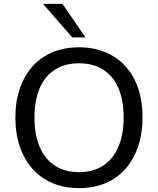

<svg xmlns="http://www.w3.org/2000/svg" viewBox="-20 -957 811 986"><path d="M386 9Q311 9 251 -16Q191 -41 148 -89Q105 -137 82 -203.5Q59 -270 59 -353Q59 -436 82 -502.5Q105 -569 147.5 -616.5Q190 -664 250.5 -689Q311 -714 386 -714Q461 -714 521 -689Q581 -664 624 -617Q667 -570 689.5 -503.5Q712 -437 712 -354Q712 -271 689 -204Q666 -137 623.5 -89Q581 -41 521 -16Q461 9 386 9ZM386 -73Q458 -73 509 -106Q560 -139 587.5 -202Q615 -265 615 -353Q615 -442 588 -504.5Q561 -567 510 -599.5Q459 -632 386 -632Q314 -632 262.5 -599.5Q211 -567 184 -504.5Q157 -442 157 -353Q157 -265 184 -202Q211 -139 262.5 -106Q314 -73 386 -73ZM351 -765 201 -937H301L419 -765Z"/></svg>

Font: Nunito Sans 12pt Medium
Style: Regular
Weight: 500
Designer: Vernon Adams
Foundry: Vernon Adams
Version: Version 3.101;gftools[0.9.27]